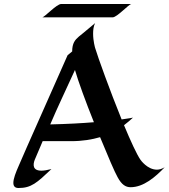

<svg xmlns="http://www.w3.org/2000/svg" viewBox="-20 -917 846 963"><path d="M647 -327C647 -327 628 -323 590 -318C532 -461 471 -630 457 -677C457 -677 447 -711 447 -748C447 -766 449 -786 457 -801C405 -757 376 -734 376 -734C356 -717 342 -700 342 -659L319 -640C101 -150 75 -88 75 -88C59 -52 47 -21 47 0C47 16 54 26 73 26C137 26 165 0 238 -69C217 -64 201 -61 188 -61C143 -61 145 -91 154 -115L194 -209H338C393 -209 441 -217 482 -229C521 -134 556 -52 570 -28C590 9 610 22 635 22C700 22 759 -29 806 -78C792 -70 779 -66 767 -66C719 -66 685 -115 685 -115C666 -142 635 -210 602 -289C619 -302 634 -315 647 -327ZM356 -566C372 -510 410 -406 451 -304C392 -299 319 -295 232 -293C269 -380 310 -465 356 -566ZM287 -897C264 -897 205 -832 192 -830H545C567 -830 626 -896 639 -897Z"/></svg>

Font: Eagle Lake
Style: Regular
Weight: 400
Designer: Astigmatic (AOETI)
Foundry: Astigmatic (AOETI)
Version: Version 1.000